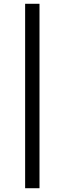

<svg xmlns="http://www.w3.org/2000/svg" viewBox="-20 -867 343 1016"><path d="M113 -847H189V129H113Z"/></svg>

Font: Biryani Light
Style: Regular
Weight: 300
Designer: Dan Reynolds and Mathieu Réguer
Foundry: Dan Reynolds and Mathieu Réguer
Version: Version 1.004; ttfautohint (v1.1) -l 5 -r 5 -G 72 -x 0 -D la